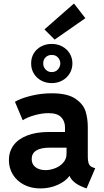

<svg xmlns="http://www.w3.org/2000/svg" viewBox="-20 -1058 586 1086"><path d="M30.3 -152.3Q30.3 -199.7 56.2 -235.6Q82 -271.5 133.3 -291.5Q184.6 -311.5 257.8 -311.5H347.7V-336.9Q347.7 -373.5 325.4 -395.8Q303.2 -418 254.9 -418Q217.8 -418 176.3 -406.5Q134.8 -395 108.4 -377.9L64.5 -482.4Q97.7 -502 154.8 -516.1Q211.9 -530.3 273.4 -530.3Q361.3 -530.3 406.2 -499.8Q451.2 -469.2 463.9 -428.5Q476.6 -387.7 476.6 -338.9V-175.8Q476.6 -145 482.9 -130.6Q489.3 -116.2 506.8 -110.4L518.6 -106.4L469.7 7.8L454.1 2Q390.6 -22 373.5 -62.5H372.6Q350.6 -32.2 305.9 -12.2Q261.2 7.8 208 7.8Q156.2 7.8 115.7 -13.2Q75.2 -34.2 52.7 -70.8Q30.3 -107.4 30.3 -152.3ZM156.2 -699.2Q155.8 -730.5 170.9 -755.9Q186 -781.2 212.9 -795.4Q239.7 -809.6 272.5 -809.6Q305.2 -809.6 331.8 -795.4Q358.4 -781.2 374 -755.9Q389.6 -730.5 389.6 -699.2Q389.6 -668.5 374.3 -642.8Q358.9 -617.2 332 -602.5Q305.2 -587.9 272.5 -587.9Q239.7 -587.9 212.9 -602.5Q186 -617.2 170.9 -642.8Q155.8 -668.5 156.2 -699.2ZM321.3 -699.2Q320.3 -720.2 306.9 -733.9Q293.5 -747.6 272.5 -747.1Q252 -747.6 238 -733.9Q224.1 -720.2 224.6 -699.2Q224.1 -679.2 238.3 -664.6Q252.4 -649.9 272.5 -650.4Q293 -649.9 306.6 -664.3Q320.3 -678.7 321.3 -699.2ZM231.4 -891.6 398.4 -1038.1 462.9 -955.1 289.1 -834ZM238.3 -95.7Q262.2 -95.7 289.8 -105.7Q317.4 -115.7 336.9 -137Q356.4 -158.2 356.4 -189.5V-222.7H258.8Q210.9 -222.7 185.1 -206.5Q159.2 -190.4 159.2 -158.2Q159.2 -128.9 180.9 -112.3Q202.6 -95.7 238.3 -95.7Z"/></svg>

Font: Reddit Sans Vanilla
Style: Bold
Weight: 700
Designer: Stephen Hutchings
Foundry: Reddit
Version: Version 1.013